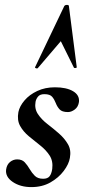

<svg xmlns="http://www.w3.org/2000/svg" viewBox="-20 -752 356 783"><path d="M261 -727 293 -478Q293 -475 287.5 -474.5Q282 -474 281 -477L228 -584L134 -474Q132 -472 127 -473.5Q122 -475 123 -478L242 -727Q245 -732 253 -732Q261 -732 261 -727ZM108 11Q63 11 32 -10Q1 -31 5 -61Q8 -81 21 -91.5Q34 -102 50 -102Q70 -102 81 -90Q92 -78 101 -62.5Q110 -47 122 -35Q134 -23 156 -23Q174 -23 182 -33Q190 -43 193 -63Q197 -95 182.5 -117.5Q168 -140 144.5 -158.5Q121 -177 98 -196Q75 -215 62 -238.5Q49 -262 55 -295Q60 -319 80 -342.5Q100 -366 132 -381Q164 -396 204 -396Q251 -396 278 -380Q305 -364 302 -336Q299 -316 285 -305.5Q271 -295 257 -295Q233 -295 223 -306Q213 -317 207.5 -331.5Q202 -346 193 -357Q184 -368 161 -368Q143 -368 135 -358Q127 -348 125 -337Q120 -309 134.5 -287Q149 -265 173 -246.5Q197 -228 220 -208Q243 -188 257 -164Q271 -140 265 -108Q261 -83 240 -55Q219 -27 185.5 -8Q152 11 108 11Z"/></svg>

Font: Cormorant
Style: Bold Italic
Weight: 700
Italic angle: -10°
Designer: Christian Thalmann (Catharsis Fonts)
Foundry: Catharsis Fonts
Version: Version 4.000